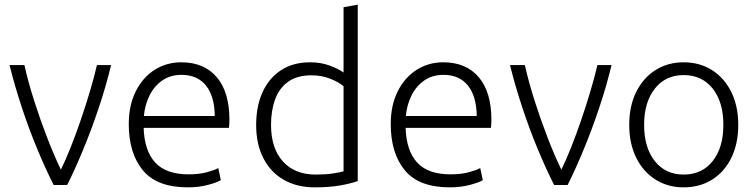

<svg xmlns="http://www.w3.org/2000/svg" viewBox="-20 -796 3252 826"><path d="M211 0Q175 -71 140 -155.5Q105 -240 74.5 -332Q44 -424 21 -516H85Q101 -444 127 -362.5Q153 -281 183 -203.5Q213 -126 242 -66Q263 -109 285 -164.5Q307 -220 328 -281.5Q349 -343 367 -403.5Q385 -464 397 -516H458Q436 -425 404.5 -331Q373 -237 337.5 -151.5Q302 -66 269 0Z M788 10Q655 10 594.5 -63.5Q534 -137 534 -262Q534 -344 564.5 -404Q595 -464 646 -496Q697 -528 760 -528Q858 -528 912.5 -464Q967 -400 967 -281Q967 -273 966.5 -263.5Q966 -254 965 -246H598Q601 -148 647.5 -97Q694 -46 791 -46Q837 -46 870 -55Q903 -64 919 -73L930 -21Q914 -11 874.5 -0.5Q835 10 788 10ZM599 -297H904Q903 -382 866 -428Q829 -474 761 -474Q712 -474 677 -449Q642 -424 622.5 -383.5Q603 -343 599 -297Z M1334 10Q1258 10 1201.5 -22Q1145 -54 1113.5 -114.5Q1082 -175 1082 -258Q1082 -339 1109.5 -399.5Q1137 -460 1189 -494Q1241 -528 1314 -528Q1360 -528 1398 -514Q1436 -500 1458 -484V-765L1519 -776V-17Q1488 -6 1442 2Q1396 10 1334 10ZM1338 -45Q1380 -45 1410.5 -49.5Q1441 -54 1458 -59V-425Q1437 -443 1400.5 -457.5Q1364 -472 1320 -472Q1259 -472 1220.5 -445Q1182 -418 1164 -369.5Q1146 -321 1146 -259Q1146 -158 1197 -101.5Q1248 -45 1338 -45Z M1915 10Q1782 10 1721.5 -63.5Q1661 -137 1661 -262Q1661 -344 1691.5 -404Q1722 -464 1773 -496Q1824 -528 1887 -528Q1985 -528 2039.5 -464Q2094 -400 2094 -281Q2094 -273 2093.5 -263.5Q2093 -254 2092 -246H1725Q1728 -148 1774.5 -97Q1821 -46 1918 -46Q1964 -46 1997 -55Q2030 -64 2046 -73L2057 -21Q2041 -11 2001.5 -0.5Q1962 10 1915 10ZM1726 -297H2031Q2030 -382 1993 -428Q1956 -474 1888 -474Q1839 -474 1804 -449Q1769 -424 1749.5 -383.5Q1730 -343 1726 -297Z M2364 0Q2328 -71 2293 -155.5Q2258 -240 2227.5 -332Q2197 -424 2174 -516H2238Q2254 -444 2280 -362.5Q2306 -281 2336 -203.5Q2366 -126 2395 -66Q2416 -109 2438 -164.5Q2460 -220 2481 -281.5Q2502 -343 2520 -403.5Q2538 -464 2550 -516H2611Q2589 -425 2557.5 -331Q2526 -237 2490.5 -151.5Q2455 -66 2422 0Z M2921 10Q2853 10 2800 -23.5Q2747 -57 2717 -117.5Q2687 -178 2687 -259Q2687 -340 2717 -400.5Q2747 -461 2800 -494.5Q2853 -528 2921 -528Q2990 -528 3043 -494.5Q3096 -461 3126 -400.5Q3156 -340 3156 -259Q3156 -178 3126.5 -117.5Q3097 -57 3044 -23.5Q2991 10 2921 10ZM2921 -45Q3000 -45 3046 -103Q3092 -161 3092 -259Q3092 -357 3046 -415Q3000 -473 2921 -473Q2843 -473 2797 -414.5Q2751 -356 2751 -259Q2751 -161 2797 -103Q2843 -45 2921 -45Z"/></svg>

Font: Ubuntu Sans Light
Style: Regular
Weight: 300
Designer: Dalton Maag Ltd
Foundry: Dalton Maag Ltd
Version: Version 1.006; ttfautohint (v1.8.4.7-5d5b)